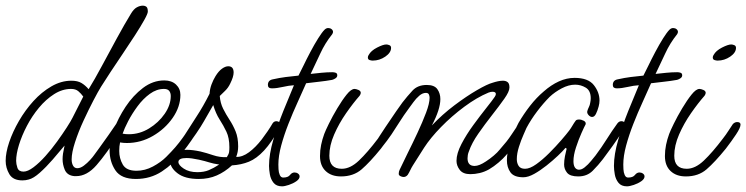

<svg xmlns="http://www.w3.org/2000/svg" viewBox="-22 -622 2635 678"><path d="M57 15Q24 15 11 -7Q-2 -29 -2 -54Q-2 -83 10.5 -120Q23 -157 45 -195Q67 -233 96 -265Q125 -297 159.5 -317Q194 -337 230 -337Q252 -337 265.5 -329Q279 -321 291 -307Q312 -341 338 -389.5Q364 -438 391 -487.5Q418 -537 440 -573Q450 -590 461 -596Q472 -602 482 -602Q490 -602 495 -598Q500 -594 500 -581Q500 -574 487.5 -551.5Q475 -529 455 -498Q435 -467 412 -433Q389 -399 368.5 -368Q348 -337 335 -316Q325 -300 308 -267.5Q291 -235 273 -196Q255 -157 243 -120Q231 -83 231 -59Q231 -46 236 -37Q241 -28 251 -28Q262 -28 274 -37Q286 -46 296 -57Q306 -68 310 -74Q314 -79 329 -100Q344 -121 361.5 -145.5Q379 -170 388 -184Q393 -192 402 -192Q415 -192 415 -177Q415 -175 411 -168.5Q407 -162 401 -152Q353 -78 319 -39Q285 0 247 0Q244 0 240.5 0Q237 0 234 -1Q214 -5 206.5 -23Q199 -41 199 -60Q199 -69 200.5 -79.5Q202 -90 206 -108Q187 -85 164 -58.5Q141 -32 118.5 -12Q96 8 79 12Q69 15 57 15ZM61 -16Q76 -16 96.5 -31.5Q117 -47 138.5 -71Q160 -95 179.5 -122Q199 -149 213.5 -171.5Q228 -194 234 -206L272 -281Q264 -292 254.5 -300Q245 -308 229 -308Q198 -308 169 -289.5Q140 -271 115.5 -241.5Q91 -212 73 -177.5Q55 -143 45 -110.5Q35 -78 35 -54Q35 -43 39.5 -29.5Q44 -16 61 -16Z M458 10Q406 10 385.5 -20.5Q365 -51 365 -92Q365 -122 380 -163.5Q395 -205 421.5 -245Q448 -285 483 -311.5Q518 -338 558 -338Q584 -338 599.5 -323.5Q615 -309 615 -287Q615 -245 588 -206Q561 -167 518 -142Q475 -117 426 -117Q420 -117 414 -117.5Q408 -118 402 -119Q399 -106 399 -89Q399 -63 411.5 -41Q424 -19 460 -19Q490 -19 518 -34Q546 -49 565 -68Q584 -87 597 -102Q610 -117 624 -136.5Q638 -156 659 -188Q663 -195 671 -195Q685 -195 685 -180Q685 -175 683 -172Q656 -126 623 -84.5Q590 -43 549.5 -16.5Q509 10 458 10ZM433 -148Q471 -148 504.5 -168.5Q538 -189 559.5 -220Q581 -251 581 -283Q581 -294 575.5 -301Q570 -308 557 -308Q531 -308 507 -290.5Q483 -273 463.5 -246.5Q444 -220 430.5 -194Q417 -168 411 -150Q416 -149 421.5 -148.5Q427 -148 433 -148Z M680 10Q631 10 605 -10Q579 -30 579 -52Q579 -68 592.5 -80.5Q606 -93 638 -93Q658 -93 686 -87Q707 -82 730.5 -74Q754 -66 779 -67Q786 -78 787 -85Q788 -92 788 -102Q788 -135 777.5 -157Q767 -179 753.5 -200Q740 -221 731 -251Q718 -229 698 -193.5Q678 -158 632 -97Q629 -92 620 -92Q605 -92 605 -105Q605 -108 609.5 -114Q614 -120 630 -145Q648 -174 672 -210.5Q696 -247 718 -291Q719 -308 725 -324Q731 -340 739 -353Q750 -371 762 -379.5Q774 -388 784 -388Q803 -388 803 -366Q803 -351 791 -327Q784 -312 773 -301.5Q762 -291 754 -283Q756 -258 766 -238Q776 -218 788.5 -199Q801 -180 810 -158Q819 -136 819 -105Q819 -85 812 -68Q834 -67 857.5 -84.5Q881 -102 902.5 -130Q924 -158 941 -187Q946 -194 954 -194Q959 -194 964 -191Q969 -188 969 -181Q969 -177 966 -171Q937 -119 910.5 -90.5Q884 -62 857 -51Q830 -40 797 -38Q772 -15 743.5 -2.5Q715 10 680 10ZM675 -14Q698 -14 715 -21Q732 -28 752 -41Q731 -44 717 -48.5Q703 -53 681 -58Q653 -64 637 -64Q608 -64 608 -50Q608 -39 627 -26.5Q646 -14 675 -14Z M974 36Q954 36 944 23.5Q934 11 931 -6Q928 -23 928 -36Q928 -77 943 -128Q958 -179 978.5 -230Q999 -281 1016 -321Q998 -320 976.5 -315Q955 -310 938 -310Q924 -310 924 -322Q924 -339 942 -342Q964 -347 987 -350Q1010 -353 1032 -355Q1038 -366 1049 -389Q1060 -412 1074 -438.5Q1088 -465 1101.5 -486.5Q1115 -508 1124 -517Q1130 -523 1137 -523Q1144 -523 1149 -519Q1154 -515 1154 -509Q1154 -506 1151 -501Q1126 -470 1109 -433Q1092 -396 1075 -361Q1093 -363 1113 -365Q1133 -367 1152 -367Q1158 -367 1163.5 -365Q1169 -363 1169 -356Q1169 -350 1163.5 -346Q1158 -342 1151 -340Q1129 -336 1105.5 -333.5Q1082 -331 1059 -328Q1046 -298 1029 -261Q1012 -224 996.5 -184.5Q981 -145 971 -108Q961 -71 961 -41Q961 -36 961.5 -24.5Q962 -13 966 -4Q970 5 978 5Q995 5 1002 -4Q1009 -13 1018 -13Q1025 -13 1030.5 -9Q1036 -5 1036 1Q1036 10 1024.5 18Q1013 26 998 31Q983 36 974 36Z M1294 -408Q1289 -408 1283 -410Q1277 -412 1277 -419Q1277 -424 1280 -428Q1288 -443 1309.5 -454Q1331 -465 1342 -465Q1347 -465 1353 -462.5Q1359 -460 1359 -453Q1359 -436 1338.5 -422Q1318 -408 1294 -408ZM1182 1Q1148 1 1128 -18Q1108 -37 1108 -71Q1108 -91 1112 -110.5Q1116 -130 1123 -149Q1127 -160 1139.5 -185.5Q1152 -211 1169 -239.5Q1186 -268 1202 -288Q1218 -308 1230 -308Q1235 -308 1243.5 -304.5Q1252 -301 1252 -294Q1252 -290 1248 -284Q1225 -258 1200 -222Q1175 -186 1158 -147Q1141 -108 1141 -72Q1141 -26 1185 -26Q1215 -26 1245.5 -55Q1276 -84 1313 -133Q1324 -147 1332.5 -160.5Q1341 -174 1348 -184Q1355 -191 1363 -191Q1375 -191 1375 -182Q1375 -171 1359 -147Q1343 -123 1323 -97Q1284 -49 1255 -24Q1226 1 1182 1Z M1403 3Q1398 3 1392 0Q1386 -3 1386 -8Q1386 -16 1389 -22Q1400 -46 1417.5 -81Q1435 -116 1452.5 -153.5Q1470 -191 1482.5 -224Q1495 -257 1495 -277Q1495 -283 1492.5 -288.5Q1490 -294 1482 -294Q1470 -294 1458.5 -284Q1447 -274 1438 -261.5Q1429 -249 1423 -241Q1403 -214 1389 -191.5Q1375 -169 1360.5 -147.5Q1346 -126 1325 -100Q1322 -96 1318.5 -93.5Q1315 -91 1309 -91Q1303 -91 1298.5 -97Q1294 -103 1297 -108Q1319 -143 1340 -174.5Q1361 -206 1377 -229Q1393 -252 1399 -260Q1416 -282 1434.5 -302Q1453 -322 1485 -322Q1512 -322 1522.5 -307Q1533 -292 1533 -272Q1533 -236 1503 -179Q1540 -218 1582.5 -250Q1625 -282 1662 -303.5Q1699 -325 1718 -330Q1727 -333 1736.5 -335Q1746 -337 1754 -337Q1764 -337 1770.5 -332Q1777 -327 1777 -313Q1777 -299 1759 -273.5Q1741 -248 1715.5 -215.5Q1690 -183 1667 -150Q1644 -117 1634 -88Q1631 -81 1630 -74.5Q1629 -68 1629 -63Q1629 -36 1654 -36Q1670 -36 1694 -52Q1708 -61 1721.5 -72.5Q1735 -84 1742 -93Q1757 -110 1766.5 -122Q1776 -134 1785.5 -148.5Q1795 -163 1810 -185Q1813 -190 1816 -192Q1819 -194 1826 -194Q1837 -194 1837 -180Q1837 -174 1828 -159.5Q1819 -145 1806.5 -127.5Q1794 -110 1782.5 -95.5Q1771 -81 1766 -75Q1755 -62 1738.5 -48Q1722 -34 1705 -24Q1689 -15 1672 -11Q1655 -7 1639 -7Q1613 -7 1601.5 -22Q1590 -37 1590 -54Q1590 -80 1607.5 -113.5Q1625 -147 1649.5 -180.5Q1674 -214 1695.5 -241Q1717 -268 1725 -280Q1727 -283 1728 -285.5Q1729 -288 1729 -290Q1729 -298 1717 -298Q1711 -298 1703 -295Q1662 -278 1617.5 -245Q1573 -212 1535.5 -173.5Q1498 -135 1476 -101L1436 -38Q1431 -30 1427 -21.5Q1423 -13 1418 -5Q1412 3 1403 3Z M1826 4Q1793 4 1780.5 -13.5Q1768 -31 1768 -56Q1768 -80 1776 -106Q1784 -132 1793.5 -154.5Q1803 -177 1809 -188Q1827 -219 1849.5 -248Q1872 -277 1898 -299Q1924 -322 1951.5 -334.5Q1979 -347 2007 -347Q2055 -347 2075 -321.5Q2095 -296 2095 -267Q2095 -257 2092 -246Q2088 -231 2082.5 -220Q2077 -209 2069 -209Q2062 -209 2056 -216Q2050 -223 2052 -230Q2054 -237 2057.5 -244Q2061 -251 2062 -258Q2063 -263 2063.5 -267Q2064 -271 2064 -275Q2064 -302 2046.5 -312.5Q2029 -323 2009 -323Q1986 -323 1961.5 -310Q1937 -297 1919 -280Q1897 -258 1875 -229Q1853 -200 1837 -170Q1835 -165 1826.5 -146Q1818 -127 1810.5 -103.5Q1803 -80 1803 -60Q1803 -46 1809.5 -36Q1816 -26 1832 -26Q1849 -26 1871.5 -42Q1894 -58 1917.5 -81.5Q1941 -105 1960 -127Q1979 -149 1988 -161Q1994 -169 1999.5 -178.5Q2005 -188 2011 -196Q2014 -200 2023 -200Q2031 -200 2039.5 -195.5Q2048 -191 2046 -183Q2042 -176 2031.5 -152.5Q2021 -129 2012 -101.5Q2003 -74 2003 -53Q2003 -27 2019 -23Q2030 -21 2042.5 -31Q2055 -41 2065.5 -54Q2076 -67 2081 -73Q2102 -101 2120.5 -130.5Q2139 -160 2158 -186Q2164 -194 2172 -194Q2186 -194 2186 -179Q2186 -174 2173 -153.5Q2160 -133 2141.5 -107Q2123 -81 2107 -60Q2091 -39 2071 -19Q2051 1 2020 1Q1991 1 1980.5 -12Q1970 -25 1970 -41Q1970 -55 1973 -70.5Q1976 -86 1979 -97L1975 -100Q1966 -89 1948 -72Q1930 -55 1908 -37.5Q1886 -20 1864.5 -8Q1843 4 1826 4Z M2192 36Q2172 36 2162 23.5Q2152 11 2149 -6Q2146 -23 2146 -36Q2146 -77 2161 -128Q2176 -179 2196.5 -230Q2217 -281 2234 -321Q2216 -320 2194.5 -315Q2173 -310 2156 -310Q2142 -310 2142 -322Q2142 -339 2160 -342Q2182 -347 2205 -350Q2228 -353 2250 -355Q2256 -366 2267 -389Q2278 -412 2292 -438.5Q2306 -465 2319.5 -486.5Q2333 -508 2342 -517Q2348 -523 2355 -523Q2362 -523 2367 -519Q2372 -515 2372 -509Q2372 -506 2369 -501Q2344 -470 2327 -433Q2310 -396 2293 -361Q2311 -363 2331 -365Q2351 -367 2370 -367Q2376 -367 2381.5 -365Q2387 -363 2387 -356Q2387 -350 2381.5 -346Q2376 -342 2369 -340Q2347 -336 2323.5 -333.5Q2300 -331 2277 -328Q2264 -298 2247 -261Q2230 -224 2214.5 -184.5Q2199 -145 2189 -108Q2179 -71 2179 -41Q2179 -36 2179.5 -24.5Q2180 -13 2184 -4Q2188 5 2196 5Q2213 5 2220 -4Q2227 -13 2236 -13Q2243 -13 2248.5 -9Q2254 -5 2254 1Q2254 10 2242.5 18Q2231 26 2216 31Q2201 36 2192 36Z M2512 -408Q2507 -408 2501 -410Q2495 -412 2495 -419Q2495 -424 2498 -428Q2506 -443 2527.5 -454Q2549 -465 2560 -465Q2565 -465 2571 -462.5Q2577 -460 2577 -453Q2577 -436 2556.5 -422Q2536 -408 2512 -408ZM2400 1Q2366 1 2346 -18Q2326 -37 2326 -71Q2326 -91 2330 -110.5Q2334 -130 2341 -149Q2345 -160 2357.5 -185.5Q2370 -211 2387 -239.5Q2404 -268 2420 -288Q2436 -308 2448 -308Q2453 -308 2461.5 -304.5Q2470 -301 2470 -294Q2470 -290 2466 -284Q2443 -258 2418 -222Q2393 -186 2376 -147Q2359 -108 2359 -72Q2359 -26 2403 -26Q2433 -26 2463.5 -55Q2494 -84 2531 -133Q2542 -147 2550.5 -160.5Q2559 -174 2566 -184Q2573 -191 2581 -191Q2593 -191 2593 -182Q2593 -171 2577 -147Q2561 -123 2541 -97Q2502 -49 2473 -24Q2444 1 2400 1Z"/></svg>

Font: Ms Madi
Style: Regular
Weight: 400
Designer: Robert E. Leuschke
Foundry: Robert E. Leuschke
Version: Version 1.010; ttfautohint (v1.8.3)